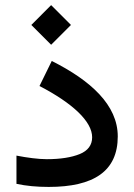

<svg xmlns="http://www.w3.org/2000/svg" viewBox="-20 -738 529 757"><path d="M103.5 -639.6 181.6 -561.5 259.8 -639.6 181.6 -717.8ZM164.6 -110.4C130.9 -110.4 87.4 -116.2 44.9 -124.5V-13.2C83.5 -4.9 125 -1 171.9 -1C349.6 -1 444.3 -63 444.3 -200.2C444.3 -323.7 337.9 -420.4 184.1 -497.6L135.7 -398.9C267.1 -330.6 343.3 -258.8 343.3 -196.8C343.3 -166 326.7 -143.6 293.9 -130.4C261.2 -117.2 217.8 -110.4 164.6 -110.4Z"/></svg>

Font: Vazirmatn Medium
Style: Regular
Weight: 500
Designer: Saber Rastikerdar
Foundry: Saber Rastikerdar
Version: Version 33.003